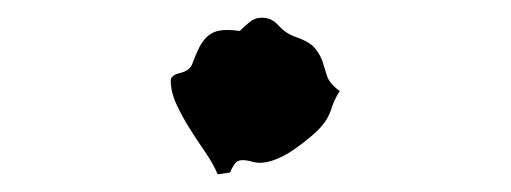

<svg xmlns="http://www.w3.org/2000/svg" viewBox="-20 -431 577 217"><path d="M251 -396Q256 -401 262 -406Q268 -411 276 -411Q287 -411 294.5 -402.5Q302 -394 312 -390Q330 -384 336 -376.5Q342 -369 344.5 -361.5Q347 -354 349.5 -345.5Q352 -337 364 -328Q358 -319 354.5 -308Q351 -297 344 -289Q339 -283 330 -275.5Q321 -268 311.5 -261.5Q302 -255 292 -251Q282 -247 274 -247Q269 -247 264 -248.5Q259 -250 254 -250Q248 -250 245 -245.5Q242 -241 240 -236L226 -234Q221 -246 212 -259Q203 -272 194.5 -285.5Q186 -299 179.5 -313Q173 -327 173 -340Q173 -346 183.5 -348.5Q194 -351 197 -358Q201 -369 205 -377Q209 -385 214.5 -390Q220 -395 228.5 -396.5Q237 -398 251 -396Z"/></svg>

Font: ErikasBuero
Style: Regular
Weight: 400
Designer: Peter Wiegel
Foundry: Peter Wiegel
Version: Version 1.006